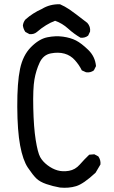

<svg xmlns="http://www.w3.org/2000/svg" viewBox="-20 -856 540 906"><path d="M263 29Q229 23 198.5 12.5Q168 2 151.5 -14Q135 -30 111.5 -65Q88 -100 75 -169.5Q62 -239 61.5 -352.5Q61 -466 74.5 -530.5Q88 -595 126 -633.5Q164 -672 203 -680Q242 -688 277.5 -683Q313 -678 338.5 -665Q364 -652 396.5 -620.5Q429 -589 433 -544L423 -524Q407 -512 386 -515L366 -524Q354 -549 333.5 -572Q313 -595 284 -603Q255 -611 219.5 -604Q184 -597 167 -560.5Q150 -524 142.5 -481Q135 -438 137 -346.5Q139 -255 148.5 -195.5Q158 -136 169.5 -115Q181 -94 204 -76.5Q227 -59 251.5 -52Q276 -45 305.5 -50Q335 -55 356.5 -79.5Q378 -104 401 -126L425 -128L444 -118Q456 -101 454 -80L431 -41Q374 12 339 22.5Q304 33 263 29ZM360 -678Q329 -696 301.5 -721Q274 -746 240 -758Q197 -742 154 -705Q140 -693 119 -695L100 -705Q90 -719 88 -736Q90 -752 100 -764Q135 -795 178 -814Q215 -837 263 -836Q286 -826 307.5 -811.5Q329 -797 392 -748Q408 -730 405 -707L396 -688Q381 -676 360 -678Z"/></svg>

Font: NaniFont Regular
Style: Regular
Weight: 400
Designer: Nanigashitei
Version: Version 1.036